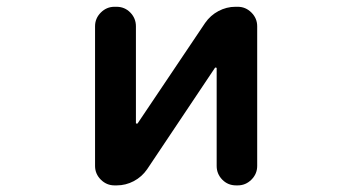

<svg xmlns="http://www.w3.org/2000/svg" viewBox="-20 -568 1040 569"><path d="M679.7 -18.6Q655.3 -18.6 638.7 -35.6Q622.1 -52.7 622.1 -76.2V-366.2Q622.1 -367.2 620.1 -367.7Q618.2 -368.2 617.2 -367.2L416 -66.4Q400.4 -43.9 376.5 -31.2Q352.5 -18.6 326.2 -18.6H319.3Q295.9 -18.6 278.8 -35.6Q261.7 -52.7 261.7 -76.2V-490.2Q261.7 -513.7 278.8 -530.8Q295.9 -547.9 319.3 -547.9H325.2Q349.6 -547.9 366.2 -530.8Q382.8 -513.7 382.8 -490.2V-203.1Q382.8 -202.1 384.8 -201.7Q386.7 -201.2 387.7 -202.1L587.9 -500Q603.5 -522.5 627.4 -535.2Q651.4 -547.9 677.7 -547.9H684.6Q708 -547.9 725.1 -530.8Q742.2 -513.7 742.2 -490.2V-76.2Q742.2 -52.7 725.1 -35.6Q708 -18.6 684.6 -18.6Z"/></svg>

Font: Rounded Mgen+ 1mn medium
Style: Regular
Weight: 500
Designer: [Source Han Sans]
Ryoko NISHIZUKA  (kana & ideographs); Paul D. Hunt (Latin, Greek & Cyrillic); Wenlong ZHANG  (bopomofo
Version: Version 1.059.20150602